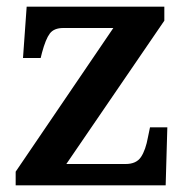

<svg xmlns="http://www.w3.org/2000/svg" viewBox="-20 -556 562 576"><path d="M27 0V-41L320 -472H170Q142 -472 129.5 -455.5Q117 -439 106 -398L102 -382H49L60 -536H473V-494L179 -64H357Q389 -64 403 -85Q417 -106 424 -145L430 -174H482L477 0Z"/></svg>

Font: Noto Serif Armenian SemiBold
Style: Regular
Weight: 600
Version: Version 2.007